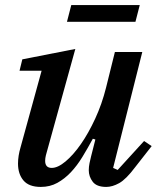

<svg xmlns="http://www.w3.org/2000/svg" viewBox="-20 -725 625 757"><path d="M141 12Q94 12 72.5 -13.5Q51 -39 51 -80Q51 -95 53.5 -111Q56 -127 61 -144L144 -446H57L68 -491L277 -532L161 -113Q158 -101 158 -91Q158 -63 184 -63Q208 -63 238.5 -88.5Q269 -114 299 -157Q329 -200 355.5 -257.5Q382 -315 398 -379L433 -520H541L426 -63L444 -55L548 -169L578 -149L513 -66Q477 -18 450 -3Q423 12 399 12Q361 12 345.5 -8.5Q330 -29 330 -54Q330 -67 333 -82Q336 -97 339 -108L356 -175L346 -178Q326 -141 305 -106.5Q284 -72 259.5 -46Q235 -20 206 -4Q177 12 141 12ZM261 -705H531L514 -639H244Z"/></svg>

Font: IBM Plex Serif Medium
Style: Italic
Weight: 500
Italic angle: -14°
Designer: Mike Abbink, Paul van der Laan, Pieter van Rosmalen
Foundry: Bold Monday
Version: Version 2.5